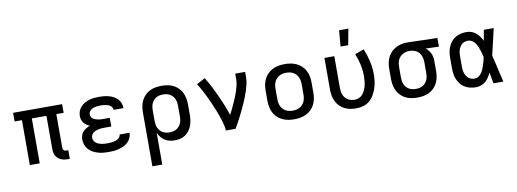

<svg xmlns="http://www.w3.org/2000/svg" viewBox="-71 -1189 4942 1836"><g transform="rotate(-10 2400.0 -270.5)"><path d="M520 8H502Q485 8 468.5 5.5Q452 3 436.5 -3.5Q421 -10 408 -21Q395 -32 386.5 -46.5Q378 -61 374.5 -77.5Q371 -94 371 -111V-436H229V0H133V-436H62V-520H538V-436H467V-111Q467 -104 469 -97Q471 -90 476 -85Q481 -80 488 -78Q495 -76 502 -76H520Z M897 8Q871 8 845 5.5Q819 3 794 -4.5Q769 -12 746 -24.5Q723 -37 705 -56.5Q687 -76 678 -101Q669 -126 669 -152Q669 -172 675 -192.5Q681 -213 695 -228Q709 -243 726.5 -253.5Q744 -264 763 -271Q747 -278 732 -288Q717 -298 706 -312Q695 -326 690 -343.5Q685 -361 685 -378Q685 -403 693.5 -426Q702 -449 718.5 -467Q735 -485 756.5 -497Q778 -509 801 -516Q824 -523 848.5 -525.5Q873 -528 897 -528Q921 -528 944.5 -525.5Q968 -523 991 -517Q1014 -511 1035.5 -500Q1057 -489 1073.5 -472Q1090 -455 1099.5 -432.5Q1109 -410 1109 -387V-381H1013V-383Q1013 -395 1006.5 -405.5Q1000 -416 990 -423Q980 -430 968.5 -434Q957 -438 945 -440Q933 -442 921 -443Q909 -444 897 -444Q885 -444 872.5 -443Q860 -442 847.5 -439.5Q835 -437 823.5 -432.5Q812 -428 802.5 -420Q793 -412 787 -401Q781 -390 781 -377Q781 -365 787 -353.5Q793 -342 803.5 -334.5Q814 -327 826 -323Q838 -319 850 -316.5Q862 -314 874.5 -313Q887 -312 900 -312H964V-228H900Q886 -228 871.5 -227.5Q857 -227 843 -224Q829 -221 815.5 -216Q802 -211 790 -202.5Q778 -194 771.5 -181Q765 -168 765 -153Q765 -139 771.5 -126Q778 -113 789 -104Q800 -95 813.5 -89.5Q827 -84 840.5 -81Q854 -78 868.5 -77Q883 -76 897 -76Q910 -76 923.5 -76.5Q937 -77 950 -79.5Q963 -82 976 -85.5Q989 -89 1000.5 -96Q1012 -103 1020.5 -114Q1029 -125 1029 -139H1125V-135Q1125 -110 1114 -87Q1103 -64 1084.5 -47Q1066 -30 1043.5 -19.5Q1021 -9 996.5 -2.5Q972 4 947 6Q922 8 897 8Z M1285 215V-310Q1285 -339 1290.5 -368Q1296 -397 1309 -423.5Q1322 -450 1343 -471Q1364 -492 1390 -505Q1416 -518 1445.5 -523Q1475 -528 1504 -528Q1533 -528 1562.5 -523Q1592 -518 1618 -505Q1644 -492 1665 -471Q1686 -450 1699 -423.5Q1712 -397 1717.5 -368Q1723 -339 1723 -310V-210Q1723 -183 1719.5 -156.5Q1716 -130 1706.5 -104.5Q1697 -79 1681 -57Q1665 -35 1643 -20Q1621 -5 1594.5 1.5Q1568 8 1541 8Q1516 8 1491 2.5Q1466 -3 1444.5 -16.5Q1423 -30 1407 -50Q1391 -70 1381 -93V215ZM1504 -76Q1521 -76 1538 -79.5Q1555 -83 1570 -91.5Q1585 -100 1596.5 -113.5Q1608 -127 1615 -142.5Q1622 -158 1624.5 -175.5Q1627 -193 1627 -210V-310Q1627 -327 1624.5 -344.5Q1622 -362 1615 -377.5Q1608 -393 1596.5 -406.5Q1585 -420 1570 -428.5Q1555 -437 1538 -440.5Q1521 -444 1504 -444Q1487 -444 1470 -440.5Q1453 -437 1438 -428.5Q1423 -420 1411.5 -406.5Q1400 -393 1393 -377.5Q1386 -362 1383.5 -344.5Q1381 -327 1381 -310V-210Q1381 -193 1383.5 -175.5Q1386 -158 1393 -142.5Q1400 -127 1411.5 -113.5Q1423 -100 1438 -91.5Q1453 -83 1470 -79.5Q1487 -76 1504 -76Z M2036 0Q2036 -26 2029.5 -51.5Q2023 -77 2015.5 -102.5Q2008 -128 1999 -152.5Q1990 -177 1980.5 -201.5Q1971 -226 1960.5 -250Q1950 -274 1939.5 -298Q1929 -322 1917.5 -345.5Q1906 -369 1894 -392.5Q1882 -416 1869 -438.5Q1856 -461 1842 -484L1924 -528Q1952 -483 1976.5 -435.5Q2001 -388 2023.5 -339Q2046 -290 2066 -240.5Q2086 -191 2103 -140Q2116 -166 2129 -192.5Q2142 -219 2154 -245.5Q2166 -272 2177 -299Q2188 -326 2197 -354Q2206 -382 2212.5 -410.5Q2219 -439 2219 -468V-520H2315V-468Q2315 -436 2308 -405Q2301 -374 2291.5 -344Q2282 -314 2270.5 -284.5Q2259 -255 2246 -226Q2233 -197 2219.5 -168.5Q2206 -140 2191.5 -111.5Q2177 -83 2162 -55.5Q2147 -28 2131 0Z M2700 8Q2670 8 2641 3Q2612 -2 2585 -15Q2558 -28 2536.5 -48.5Q2515 -69 2501.5 -95.5Q2488 -122 2482.5 -151Q2477 -180 2477 -210V-310Q2477 -340 2482.5 -369Q2488 -398 2501.5 -424.5Q2515 -451 2536.5 -471.5Q2558 -492 2585 -505Q2612 -518 2641 -523Q2670 -528 2700 -528Q2730 -528 2759 -523Q2788 -518 2815 -505Q2842 -492 2863.5 -471.5Q2885 -451 2898.5 -424.5Q2912 -398 2917.5 -369Q2923 -340 2923 -310V-210Q2923 -180 2917.5 -151Q2912 -122 2898.5 -95.5Q2885 -69 2863.5 -48.5Q2842 -28 2815 -15Q2788 -2 2759 3Q2730 8 2700 8ZM2700 -76Q2718 -76 2735 -79.5Q2752 -83 2767.5 -91.5Q2783 -100 2795 -113Q2807 -126 2814 -142Q2821 -158 2824 -175Q2827 -192 2827 -210V-310Q2827 -328 2824 -345Q2821 -362 2814 -378Q2807 -394 2795 -407Q2783 -420 2767.5 -428.5Q2752 -437 2735 -440.5Q2718 -444 2700 -444Q2682 -444 2665 -440.5Q2648 -437 2632.5 -428.5Q2617 -420 2605 -407Q2593 -394 2586 -378Q2579 -362 2576 -345Q2573 -328 2573 -310V-210Q2573 -192 2576 -175Q2579 -158 2586 -142Q2593 -126 2605 -113Q2617 -100 2632.5 -91.5Q2648 -83 2665 -79.5Q2682 -76 2700 -76Z M3304 8Q3275 8 3245.5 3Q3216 -2 3190 -15Q3164 -28 3143 -49Q3122 -70 3109 -96.5Q3096 -123 3090.5 -152Q3085 -181 3085 -210V-520H3181V-210Q3181 -193 3183.5 -175.5Q3186 -158 3193 -142.5Q3200 -127 3211.5 -113.5Q3223 -100 3238 -91.5Q3253 -83 3270 -79.5Q3287 -76 3304 -76Q3326 -76 3347 -86Q3368 -96 3381.5 -113.5Q3395 -131 3404 -152Q3413 -173 3418 -194.5Q3423 -216 3425 -238.5Q3427 -261 3427 -283Q3427 -340 3415 -395.5Q3403 -451 3381 -504L3469 -536Q3494 -476 3508.5 -412Q3523 -348 3523 -283Q3523 -249 3518.5 -215Q3514 -181 3503 -148.5Q3492 -116 3474.5 -86Q3457 -56 3431 -34Q3405 -12 3371.5 -2Q3338 8 3304 8ZM3256 -600 3269 -756H3359L3330 -600Z M3896 8Q3867 8 3837.5 3Q3808 -2 3782 -15Q3756 -28 3735 -49Q3714 -70 3701 -96.5Q3688 -123 3682.5 -152Q3677 -181 3677 -210V-310Q3677 -338 3682 -366Q3687 -394 3699.5 -419.5Q3712 -445 3731.5 -466Q3751 -487 3776 -500.5Q3801 -514 3828.5 -521Q3856 -528 3884 -528H3900L4182 -520V-436L4053 -440Q4068 -429 4080 -414.5Q4092 -400 4100 -383Q4108 -366 4111.5 -347.5Q4115 -329 4115 -310V-210Q4115 -181 4109.5 -152Q4104 -123 4091 -96.5Q4078 -70 4057 -49Q4036 -28 4010 -15Q3984 -2 3954.5 3Q3925 8 3896 8ZM3896 -76Q3913 -76 3930 -79.5Q3947 -83 3962 -91.5Q3977 -100 3988.5 -113.5Q4000 -127 4007 -142.5Q4014 -158 4016.5 -175.5Q4019 -193 4019 -210V-310Q4019 -334 4013.5 -358Q4008 -382 3993.5 -401.5Q3979 -421 3957 -431.5Q3935 -442 3910 -444H3891Q3874 -444 3858 -439.5Q3842 -435 3827.5 -426Q3813 -417 3802 -404Q3791 -391 3784.5 -375.5Q3778 -360 3775.5 -343.5Q3773 -327 3773 -310V-210Q3773 -193 3775.5 -175.5Q3778 -158 3785 -142.5Q3792 -127 3803.5 -113.5Q3815 -100 3830 -91.5Q3845 -83 3862 -79.5Q3879 -76 3896 -76Z M4466 8Q4438 8 4410.5 2Q4383 -4 4359 -18Q4335 -32 4317 -54Q4299 -76 4288 -101.5Q4277 -127 4273 -154.5Q4269 -182 4269 -210V-310Q4269 -338 4273 -365.5Q4277 -393 4288 -418.5Q4299 -444 4317 -466Q4335 -488 4359 -502Q4383 -516 4410.5 -522Q4438 -528 4466 -528Q4490 -528 4514 -519.5Q4538 -511 4556.5 -495.5Q4575 -480 4589.5 -459.5Q4604 -439 4615 -417Q4619 -443 4623.5 -468.5Q4628 -494 4633 -520H4729Q4713 -456 4699 -391.5Q4685 -327 4669 -263Q4676 -236 4682 -209Q4688 -182 4695 -154Q4704 -115 4712.5 -76.5Q4721 -38 4731 0H4635Q4630 -27 4625 -53.5Q4620 -80 4616 -107Q4605 -85 4591 -63.5Q4577 -42 4558 -26Q4539 -10 4515 -1Q4491 8 4466 8ZM4466 -76Q4486 -76 4503.5 -87Q4521 -98 4532.5 -114Q4544 -130 4551.5 -148.5Q4559 -167 4565.5 -186Q4572 -205 4577 -224.5Q4582 -244 4586 -263Q4582 -282 4577 -301Q4572 -320 4565.5 -338.5Q4559 -357 4551 -374.5Q4543 -392 4531.5 -407.5Q4520 -423 4502.5 -433.5Q4485 -444 4466 -444Q4450 -444 4434.5 -439.5Q4419 -435 4407 -425Q4395 -415 4386.5 -401Q4378 -387 4373 -372Q4368 -357 4366.5 -341.5Q4365 -326 4365 -310V-210Q4365 -194 4366.5 -178.5Q4368 -163 4373 -148Q4378 -133 4386.5 -119Q4395 -105 4407 -95Q4419 -85 4434.5 -80.5Q4450 -76 4466 -76Z"/></g></svg>

Font: Iosevka Fixed Curly Md Ex
Style: Regular
Weight: 500
Width: 7
Monospace: yes
Designer: Belleve Invis
Foundry: Belleve Invis
Version: Version 30.1.2